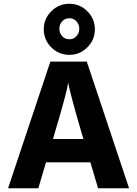

<svg xmlns="http://www.w3.org/2000/svg" viewBox="-20 -1002 730 1022"><path d="M269 -286 262 -262H424L417 -286Q388 -384 369.5 -453Q351 -522 347 -542L343 -562Q335 -507 269 -286ZM184 0H23L248 -674H442L667 0H502L461 -138H225ZM445 -942Q485 -902 485 -846Q485 -790 445 -750Q405 -710 349 -710Q293 -710 253 -750Q213 -790 213 -846Q213 -902 253 -942Q293 -982 349 -982Q405 -982 445 -942ZM311 -888.5Q296 -872 296 -849Q296 -826 311 -809.5Q326 -793 349 -793Q372 -793 387 -809.5Q402 -826 402 -849Q402 -872 387 -888.5Q372 -905 349 -905Q326 -905 311 -888.5Z"/></svg>

Font: Hind Guntur
Style: Bold
Weight: 700
Designer: Manushi Parikh, Hitesh Malaviya
Foundry: Indian Type Foundry
Version: Version 1.002;PS 1.0;hotconv 1.0.86;makeotf.lib2.5.63406; tt